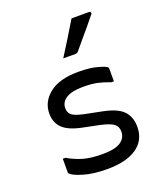

<svg xmlns="http://www.w3.org/2000/svg" viewBox="-150 -927 900 1038"><g transform="rotate(-20 300.0 -408.0)"><path d="M291 -77Q365 -77 396.5 -99Q428 -121 428 -157Q428 -185 409.5 -200.5Q391 -216 335 -229L237 -249Q162 -264 128.5 -296Q95 -328 95 -381Q95 -449 152.5 -494.5Q210 -540 319 -540Q387 -540 430 -527.5Q473 -515 480 -507Q483 -505 483 -499V-426H468Q429 -441 396.5 -448Q364 -455 314 -455Q251 -455 218.5 -434.5Q186 -414 186 -379Q186 -353 203 -339Q220 -325 271 -314L371 -294Q452 -278 485 -243.5Q518 -209 518 -152Q518 -75 458 -33.5Q398 8 288 8Q209 8 153.5 -8.5Q98 -25 83 -41Q80 -44 80 -48V-127H95Q138 -102 182 -89.5Q226 -77 291 -77ZM384 -824H484Q492 -824 494 -818Q496 -812 491 -807Q467 -777 446.5 -752.5Q426 -728 404.5 -703Q383 -678 355 -644Q349 -636 338 -636H268Q297 -681 326 -728.5Q355 -776 384 -824Z"/></g></svg>

Font: Recursive Mn Lnr St
Style: Regular
Weight: 400
Monospace: yes
Version: Version 1.079;hotconv 1.0.112;makeotfexe 2.5.65598; ttfautoh